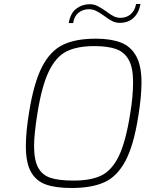

<svg xmlns="http://www.w3.org/2000/svg" viewBox="-20 -932 726 958"><path d="M109 -203Q109 -274 125 -371Q149 -520 190 -599Q231 -678 294 -708.5Q357 -739 458 -739Q533 -739 582.5 -720Q632 -701 659 -653Q686 -605 686 -521Q686 -449 670 -352Q647 -205 605 -127.5Q563 -50 499.5 -22Q436 6 337 6Q259 6 210 -11Q161 -28 135 -73.5Q109 -119 109 -203ZM629 -361Q644 -448 644 -522Q644 -595 622 -634Q600 -673 558.5 -687.5Q517 -702 451 -702Q365 -702 312 -675.5Q259 -649 223.5 -575.5Q188 -502 166 -362Q150 -260 150 -204Q150 -133 170.5 -95.5Q191 -58 232.5 -44.5Q274 -31 346 -31Q434 -31 486 -56.5Q538 -82 572.5 -152.5Q607 -223 629 -361ZM428 -911Q448 -911 465.5 -902.5Q483 -894 509 -876Q531 -859 547 -851Q563 -843 581 -843Q611 -843 632 -861Q653 -879 659 -912H681Q673 -868 646.5 -843Q620 -818 577 -818Q558 -818 540.5 -826.5Q523 -835 501 -852Q477 -869 460 -877.5Q443 -886 423 -886Q394 -886 372 -868.5Q350 -851 345 -817H323Q331 -866 360.5 -888.5Q390 -911 428 -911Z"/></svg>

Font: Exo ExtraLight
Style: Italic
Weight: 275
Italic angle: -9°
Designer: Natanael Gama
Foundry: Natanael Gama
Version: Version 1.500; ttfautohint (v1.6)